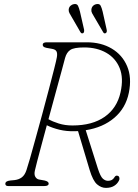

<svg xmlns="http://www.w3.org/2000/svg" viewBox="-20 -906 673 935"><path d="M559 -26Q551 -10 535.2 -0.5Q519.5 9 495.5 9Q473 9 452.8 -8.2Q432.5 -25.5 416.5 -78.5L360 -267.5Q351.5 -267 343 -267Q304 -266 269.8 -274.2Q235.5 -282.5 208 -296Q194 -244.5 181.8 -198.8Q169.5 -153 161 -120.5Q152.5 -88 150 -76Q145.5 -56.5 151.8 -45.5Q158 -34.5 169 -32L197 -27Q217 -22.5 217 -12Q217 0 196 0H20Q6 0 6 -11Q6 -24.5 30 -27L51 -29Q72 -31.5 86.5 -42.5Q101 -53.5 109 -78Q114 -92 125.8 -133.2Q137.5 -174.5 153.2 -231.5Q169 -288.5 186 -351Q203 -413.5 218 -471Q233 -528.5 243.8 -570.8Q254.5 -613 257 -628Q260 -646 255.2 -655.5Q250.5 -665 234 -668L206 -673Q195 -675.5 191.5 -679.2Q188 -683 188 -688Q188 -700 208 -700H403Q472.5 -700 524 -669.5Q575.5 -639 599 -583.8Q622.5 -528.5 607.5 -454.5Q592.5 -380 537 -332.5Q481.5 -285 397.5 -272L456.5 -85.5Q469 -46.5 480.8 -36Q492.5 -25.5 506 -25.5Q527 -25.5 536.5 -41.5Q544 -55 555.5 -49Q560 -47 561.5 -40Q563 -33 559 -26ZM297 -624Q293 -607.5 280.2 -561.2Q267.5 -515 250.5 -452.5Q233.5 -390 216 -325.5Q236 -314 266.2 -304.5Q296.5 -295 333 -295Q429.5 -295 489.8 -337.2Q550 -379.5 567 -456.5Q582.5 -525.5 562.8 -574.2Q543 -623 497.5 -649Q452 -675 390 -675Q340.5 -675 322.5 -663Q304.5 -651 297 -624ZM369.5 -849 389.5 -761.5Q391 -749 385.5 -745Q377.5 -740.5 372 -749L327.5 -826Q322.5 -834 318.2 -842.2Q314 -850.5 314.5 -859Q315.5 -870.5 323 -877.5Q330.5 -884.5 340 -886Q354.5 -888.5 359.8 -878Q365 -867.5 369.5 -849ZM480 -849 499.5 -761.5Q502 -749.5 495.5 -745Q487 -740.5 482.5 -749L437.5 -826Q432.5 -834 428.2 -842.2Q424 -850.5 425 -859Q426 -870.5 433.2 -877.5Q440.5 -884.5 450.5 -886Q465 -888.5 470.2 -878Q475.5 -867.5 480 -849Z"/></svg>

Font: Fraunces 9pt S100 Thin
Style: Italic
Weight: 100
Italic angle: -16°
Version: Version 1.000; ttfautohint (v1.8.3)